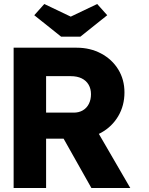

<svg xmlns="http://www.w3.org/2000/svg" viewBox="-20 -938 742 958"><path d="M48 0V-700H363Q430 -700 484.5 -671Q539 -642 570 -591.5Q601 -541 601 -477Q601 -411 570 -358.5Q539 -306 485 -276Q431 -246 363 -246H210V0ZM436 0 258 -316 432 -341 630 0ZM210 -376H348Q374 -376 393.5 -387.5Q413 -399 423.5 -420Q434 -441 434 -468Q434 -495 422 -515.5Q410 -536 387.5 -547Q365 -558 333 -558H210ZM285 -755 151 -862 201 -918 333 -855 465 -918 515 -862 381 -755Z"/></svg>

Font: Our Lexend
Style: Bold
Weight: 700
Designer: Bonnie Shaver-Troup, Thomas Jockin
Foundry: Lexend
Version: Version 1.007